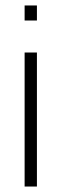

<svg xmlns="http://www.w3.org/2000/svg" viewBox="-20 -682 225 702"><path d="M115 -607H70V-662H115ZM115 0H70V-490H115Z"/></svg>

Font: Gemunu Libre ExtraLight
Style: Regular
Weight: 200
Designer: Puspanada Ekanayake, Sola Matas, Pathum Egodawatta, Kosala Senevirathne
Foundry: mooniak
Version: Version 1.100